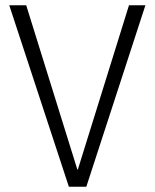

<svg xmlns="http://www.w3.org/2000/svg" viewBox="-20 -705 584 725"><path d="M529 -685 306 0H240L15 -685H79L272 -65H274L467 -685Z"/></svg>

Font: Jldddboxgfspflltxgxzjzlszac
Style: Regular
Weight: 300
Designer: Carrois Corporate & Edenspiekermann
Foundry: Carrois Corporate GbR & Edenspiekermann AG
Version: Version 2.001